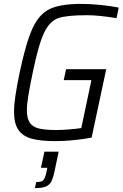

<svg xmlns="http://www.w3.org/2000/svg" viewBox="-20 -716 629 985"><path d="M52 -143Q52 -177 59 -224.5Q66 -272 81 -345Q114 -500 147.5 -572Q181 -644 235.5 -670Q290 -696 396 -696Q443 -696 497.5 -690.5Q552 -685 589 -677L578 -623Q484 -638 427 -638Q324 -638 280 -623.5Q236 -609 207 -549.5Q178 -490 148 -344Q133 -272 125.5 -226.5Q118 -181 118 -151Q118 -109 132.5 -87Q147 -65 179 -57Q211 -49 269 -49Q296 -49 334 -52Q372 -55 397 -59L449 -305H307L319 -361H525L450 -10Q408 -2 357.5 3Q307 8 267 8Q188 8 142.5 -4.5Q97 -17 74.5 -49.5Q52 -82 52 -143ZM217 173 223 145H190L208 62H281L261 157Q253 197 243 215.5Q233 234 214 241.5Q195 249 159 249L166 218Q192 218 201 209.5Q210 201 217 173Z"/></svg>

Font: Saira Semi Condensed Light
Style: Italic
Weight: 300
Width: 4
Italic angle: -12°
Designer: Hector Gatti with collaboration of the Omnibus-Type team
Foundry: Omnibus-Type
Version: Version 1.001; ttfautohint (v1.8)